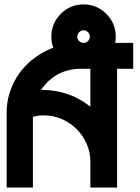

<svg xmlns="http://www.w3.org/2000/svg" viewBox="-20 -840 626 860"><path d="M496.1 -647.9H576.7V-531.7H504.4V0H384.8V-114.7Q384.8 -158.2 368.2 -195.8Q351.6 -233.4 322.8 -262.2Q295.4 -289.6 256.3 -307.1Q218.3 -323.2 176.3 -323.2Q163.1 -323.2 150.9 -321.8Q135.7 -319.3 127.4 -316.9V0H9.8V-336.9Q9.8 -380.9 22 -420.4Q33.7 -459.5 55.2 -494.6Q75.7 -527.8 106.4 -557.1Q137.2 -585.4 172.4 -605Q190.9 -615.7 218.8 -626.5Q210 -649.4 210 -675.8Q210 -735.4 252.2 -777.8Q294.4 -820.3 354 -820.3Q414.1 -820.3 456.3 -777.8Q498.5 -735.4 498.5 -675.8Q498.5 -662.6 496.1 -647.9ZM326.2 -675.8Q326.2 -663.6 334.5 -656.2Q342.8 -647.9 354 -647.9Q365.7 -647.9 374 -656.2Q382.3 -663.6 382.3 -675.8Q382.3 -687.5 374 -695.8Q365.7 -704.1 354 -704.1Q342.8 -704.1 334.5 -695.8Q326.2 -687.5 326.2 -675.8ZM384.8 -361.8V-531.7H337.9Q311 -531.7 284.7 -524.9Q258.8 -518.1 236.8 -505.9Q216.8 -494.6 196.3 -476.1Q177.7 -458 164.1 -437.5Q292 -437.5 384.8 -361.8Z"/></svg>

Font: Sangha Kali
Style: Regular
Weight: 400
Designer: Seslavinskaya Anna
Foundry: Popkern
Version: Version 2.000;PS 002.000;hotconv 1.0.88;makeotf.lib2.5.64775